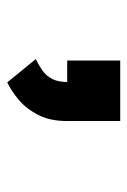

<svg xmlns="http://www.w3.org/2000/svg" viewBox="71 -260 358 540"><g transform="rotate(90 250.0 10.0)"><path d="M211.7 168.6 146.2 88.4Q165.4 79 180 68.4Q194.5 57.7 202.6 41Q210.8 24.2 210.8 -2.5L320.4 0Q320.4 49.3 302.5 83Q284.6 116.8 259.3 137.5Q234 158.1 211.7 168.6ZM150.2 0V-149.1H320.4V0Z"/></g></svg>

Font: Trispace Thin
Style: Regular
Weight: 100
Designer: Tyler Finck
Foundry: Etcetera Type Company
Version: Version 1.210